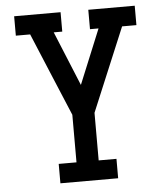

<svg xmlns="http://www.w3.org/2000/svg" viewBox="-53 -576 705 828"><g transform="rotate(-5 300.0 -162.5)"><path d="M175 205V121H252V-85L187 -240L101 -446H39V-530H240V-446H203L300 -210L397 -446H360V-530H561V-446H499L348 -85V121H425V205Z"/></g></svg>

Font: Iosevka Slab Medium Extended
Style: Regular
Weight: 500
Width: 7
Monospace: yes
Designer: Belleve Invis
Foundry: Belleve Invis
Version: Version 11.1.1; ttfautohint (v1.8.3)